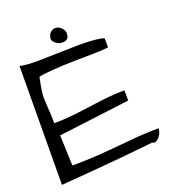

<svg xmlns="http://www.w3.org/2000/svg" viewBox="-134 -843 860 947"><g transform="rotate(-20 296.0 -369.0)"><path d="M344.7 -620.1Q442.4 -620.1 474.6 -607.4V-559.6Q448.2 -555.7 402.3 -555.2Q356.4 -554.7 304.7 -553.7Q160.2 -550.8 107.4 -539.1Q90.8 -460.9 91.8 -432.6Q92.8 -404.3 93.8 -388.7Q97.7 -350.6 97.7 -298.8Q164.1 -298.8 249.5 -310.5Q335 -322.3 381.8 -327.6Q428.7 -333 478.5 -333V-279.3L104.5 -232.4L110.4 -72.3Q207 -72.3 308.1 -81.5Q409.2 -90.8 461.4 -95.2Q513.7 -99.6 572.3 -99.6Q572.3 -80.1 560.5 -62.5Q537.1 -31.2 518.6 -43.9Q346.7 -25.4 211.4 -14.6Q76.2 -3.9 29.3 0L33.2 -623Q58.6 -615.2 127 -615.2ZM222.7 -698.2Q227.5 -721.7 239.3 -730Q251 -738.3 257.8 -738.3Q264.6 -738.3 273.4 -736.8Q282.2 -735.4 293.9 -724.1Q305.7 -712.9 307.6 -697.3Q307.6 -673.8 297.9 -666.5Q288.1 -659.2 275.4 -659.2Q262.7 -659.2 254.9 -661.6Q247.1 -664.1 240.2 -669.9Q222.7 -681.6 222.7 -698.2Z"/></g></svg>

Font: Architects Daughter
Style: Regular
Weight: 400
Designer: Kimberly Geswein
Foundry: Kimberly Geswein
Version: Version 1.002 2010